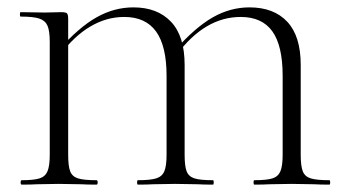

<svg xmlns="http://www.w3.org/2000/svg" viewBox="-20 -501 921 521"><path d="M670 -12Q704 -12 719.5 -17Q735 -22 741 -36.5Q747 -51 747 -81V-295Q747 -377 719 -416Q691 -455 633 -455Q536 -455 460 -353L455 -365Q510 -427 557.5 -454Q605 -481 657 -481Q723 -481 759.5 -442Q796 -403 796 -325V-81Q796 -51 801.5 -36.5Q807 -22 823 -17Q839 -12 874 -12Q876 -12 876 -6Q876 0 874 0Q848 0 833 -1L771 -2L711 -1Q696 0 670 0Q668 0 668 -6Q668 -12 670 -12ZM354 -12Q388 -12 404 -17Q420 -22 426 -36.5Q432 -51 432 -81V-295Q432 -376 403.5 -415.5Q375 -455 317 -455Q269 -455 225 -429Q181 -403 144 -353L139 -365Q194 -427 242 -454Q290 -481 342 -481Q407 -481 444 -442Q481 -403 481 -325V-81Q481 -50 486.5 -36Q492 -22 507.5 -17Q523 -12 558 -12Q560 -12 560 -6Q560 0 558 0Q532 0 517 -1L455 -2L395 -1Q380 0 354 0Q352 0 352 -6Q352 -12 354 -12ZM39 -12Q72 -12 87.5 -17Q103 -22 109 -36.5Q115 -51 115 -81V-387Q115 -417 109 -431Q103 -445 87 -450.5Q71 -456 36 -456Q34 -456 34 -462Q34 -468 36 -468L102 -467L146 -468Q159 -468 162 -464.5Q165 -461 165 -449V-81Q165 -50 170.5 -36Q176 -22 191.5 -17Q207 -12 242 -12Q245 -12 245 -6Q245 0 242 0Q216 0 201 -1L139 -2L80 -1Q65 0 39 0Q36 0 36 -6Q36 -12 39 -12Z"/></svg>

Font: Cormorant Unicase Light
Style: Regular
Weight: 300
Designer: Christian Thalmann (Catharsis Fonts)
Foundry: Catharsis Fonts
Version: Version 4.000